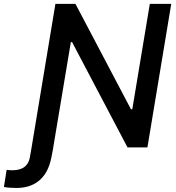

<svg xmlns="http://www.w3.org/2000/svg" viewBox="-115 -747 893 973"><path d="M45.1 0 36.6 49C27.3 100.9 -8.9 115.8 -53.3 115.8C-62.1 115.8 -73.2 115.1 -81.3 113.6L-95.2 200.6C-79.2 203.8 -53.6 205.6 -32 205.6C51.8 205.6 123.6 165.1 145.6 50.1L155.2 0H154.8L244 -533.4H250.4L531.2 0H632.1L752.8 -727.3H644.2L555.4 -193.2H548.7L267.4 -727.3H165.8Z"/></svg>

Font: Margiela Sans Medium
Style: Italic
Weight: 500
Italic angle: -9.39999°
Designer: Stefan Endress, Andreas Faust
Version: Version 1.100;FEAKit 1.0